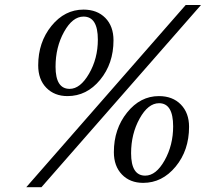

<svg xmlns="http://www.w3.org/2000/svg" viewBox="-20 -741 834 778"><path d="M253.4 -351.6Q200.7 -351.6 167.7 -385.3Q134.8 -418.9 134.8 -476.1Q134.8 -569.8 188.5 -636Q242.2 -702.1 318.4 -702.1Q373.5 -702.1 406.7 -668.5Q439.9 -634.8 439.9 -577.6Q439.9 -483.4 385.7 -417.5Q331.5 -351.6 253.4 -351.6ZM205.1 -470.7Q205.1 -380.9 262.2 -380.9Q305.2 -380.9 340.8 -442.4Q376.5 -503.9 376.5 -580.6Q376.5 -673.8 318.4 -673.8Q273.9 -673.8 239.5 -611.8Q205.1 -549.8 205.1 -470.7ZM560.1 0Q506.8 0 474.1 -33.9Q441.4 -67.9 441.4 -124.5Q441.4 -218.3 494.9 -284.9Q548.3 -351.6 624 -351.6Q679.7 -351.6 712.9 -317.4Q746.1 -283.2 746.1 -227.1Q746.1 -131.8 691.7 -65.9Q637.2 0 560.1 0ZM511.2 -120.1Q511.2 -29.3 568.4 -29.3Q612.3 -29.3 647 -91.1Q681.6 -152.8 681.6 -229Q681.6 -322.8 624.5 -322.8Q580.1 -322.8 545.7 -260.5Q511.2 -198.2 511.2 -120.1ZM86.4 17.6 732.4 -720.7H794.4L147.9 17.6Z"/></svg>

Font: IranNastaliq
Style: Regular
Weight: 400
Designer: Hossein Zahedi
Version: Version 1.5